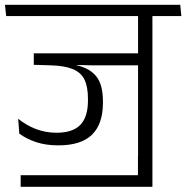

<svg xmlns="http://www.w3.org/2000/svg" viewBox="-39 -650 753 776"><path d="M518.5 58H44.5V105H577V-17.5H518.5ZM577 -600.5H519V0H577ZM461.5 -585H694L689.5 -630.5H456.5ZM644 -585 639 -630.5H-19L-14 -585ZM539.5 -434.5H97.5V-388H235L335 -386H539.5ZM270 -406H97.5V-388L165 -386Q222 -384.5 255.2 -370.8Q288.5 -357 302.5 -328Q316.5 -299 316.5 -250.5V-243.5Q316.5 -177.5 285.8 -145.5Q255 -113.5 189.5 -113.5Q146 -113.5 107 -128.2Q68 -143 34.5 -170L39 -110Q68 -88.5 107.2 -75.5Q146.5 -62.5 197 -62.5Q289 -62.5 333 -105.8Q377 -149 377 -234V-240.5Q377 -307 350.8 -340.5Q324.5 -374 270 -386.5Z"/></svg>

Font: Anek Devanagari Medium Light
Style: Regular
Weight: 300
Version: Version 1.003